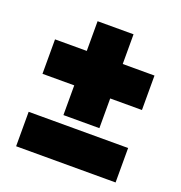

<svg xmlns="http://www.w3.org/2000/svg" viewBox="-117 -737 792 838"><g transform="rotate(20 279.0 -318.0)"><path d="M195.5 -199V-337H48V-497H195.5V-635H362.5V-497H510V-337H362.5V-199ZM48 -0.5V-160.5H510V-0.5Z"/></g></svg>

Font: Encode Sans Condensed Thin Black
Style: Regular
Weight: 900
Version: Version 3.002